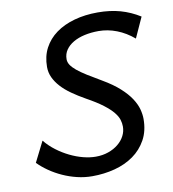

<svg xmlns="http://www.w3.org/2000/svg" viewBox="-81 -781 778 865"><g transform="rotate(-10 307.5 -348.5)"><path d="M572.8 -564.5Q536.6 -595.2 495.6 -611.1Q454.6 -627 412.6 -627Q378.4 -627 348.6 -620.4Q318.8 -613.8 296.6 -600.8Q274.4 -587.9 261.7 -569.3Q249 -550.8 249 -526.9Q249 -513.2 257.3 -500.5Q265.6 -487.8 282.7 -473.6Q299.8 -459.5 326.7 -442.6Q353.5 -425.8 390.6 -404.3Q437.5 -377 467.5 -349.6Q497.6 -322.3 514.4 -296.4Q531.2 -270.5 537.6 -246.6Q543.9 -222.7 543.9 -202.1Q543.9 -147.5 521.7 -107.2Q499.5 -66.9 462.2 -40.3Q424.8 -13.7 375.5 -0.7Q326.2 12.2 272.5 12.2Q237.3 12.2 202.9 3.9Q168.5 -4.4 137.5 -18.6Q106.4 -32.7 79.3 -51.5Q52.2 -70.3 31.7 -91.3L78.6 -184.6Q100.1 -158.2 127.7 -137.5Q155.3 -116.7 185.3 -102.1Q215.3 -87.4 245.6 -79.6Q275.9 -71.8 303.2 -71.8Q334.5 -71.8 360.8 -81.1Q387.2 -90.3 406.2 -106Q425.3 -121.6 435.8 -141.8Q446.3 -162.1 446.3 -184.6Q446.3 -199.7 441.4 -215.8Q436.5 -231.9 421.6 -250.2Q406.7 -268.6 378.7 -290Q350.6 -311.5 303.7 -337.4Q270 -356.4 242.7 -375.7Q215.3 -395 196.3 -416Q177.2 -437 166.7 -459.7Q156.2 -482.4 156.2 -507.8Q156.2 -556.2 176 -593.8Q195.8 -631.3 231.4 -657.2Q267.1 -683.1 316.2 -696.8Q365.2 -710.4 423.3 -710.4Q480 -710.4 526.6 -697.3Q573.2 -684.1 615.2 -657.7Z"/></g></svg>

Font: Andika New Basic
Style: Italic
Weight: 400
Italic angle: -14°
Designer: Victor Gaultney, Annie Olsen, Julie Remington, Don Collingsworth, Eric Hays
Foundry: SIL International
Version: Version 5.500